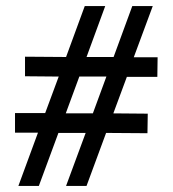

<svg xmlns="http://www.w3.org/2000/svg" viewBox="-20 -630 573 637"><path d="M288.1 -253.9 333 -376H243.2L198.2 -253.9ZM29.8 -189.9V-254.9H129.9L174.8 -376L63 -377V-441.9L199.2 -440.9L261.2 -609.9H329.1L267.1 -440.9H356.9L418.9 -609.9H486.8L423.8 -439.9H502.9L502 -375H400.9L356 -253.9L470.2 -252.9L469.2 -188L332 -189L267.1 -13.2H199.2L264.2 -189H173.8L108.9 -13.2H41L106 -189.9Z"/></svg>

Font: Arcon-Regular
Style: Regular
Weight: 400
Designer: M. Zarth
Foundry: martin zarth - visuelle & digitale kommunikation
Version: Version 1.131;PS 001.131;hotconv 1.0.70;makeotf.lib2.5.58329